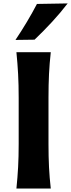

<svg xmlns="http://www.w3.org/2000/svg" viewBox="-20 -1091 411 1111"><path d="M75 0H273.8Q266.6 -63.9 263.6 -123.8Q260.6 -183.8 260.6 -257.9V-525.1Q260.6 -601.3 263.6 -662.4Q266.6 -723.6 273.8 -788.8H75Q81.5 -723.6 84.8 -662.4Q88.1 -601.3 88.1 -525.1V-257.9Q88.1 -183.8 84.8 -123.8Q81.5 -63.9 75 0ZM69.5 -859.9 180 -861.4Q232.8 -911.9 281.5 -964.6Q330.1 -1017.2 371.4 -1071.2L193.8 -1068.2Q166.6 -1016.1 135.5 -964.1Q104.4 -912 69.5 -859.9Z"/></svg>

Font: Pinar-VF-FD
Style: Regular
Weight: 300
Designer: Amin Abedi
Version: Version 3.0